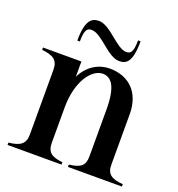

<svg xmlns="http://www.w3.org/2000/svg" viewBox="-130 -819 857 926"><g transform="rotate(20 299.0 -356.5)"><path d="M514 -84V-341C514 -454 446 -515 349 -515C295 -515 240 -486 208 -422V-500H11V-488C69 -482 95 -466 95 -416V-84C95 -34 68 -18 11 -12V0H288V-12C231 -18 208 -34 208 -84V-264C208 -400 270 -480 326 -480C372 -480 401 -438 401 -323V-84C401 -35 380 -19 321 -12V0H598V-12C538 -17 513 -34 514 -84ZM203 -660C257 -660 317 -564 378 -564C414 -564 443 -581 443 -689H430C430 -626 416 -617 395 -617C344 -617 281 -713 222 -713C185 -713 155 -694 155 -588H168C168 -651 182 -660 203 -660Z"/></g></svg>

Font: Sprat Condensed Medium
Style: Regular
Weight: 500
Width: 3
Designer: Ethan Nakache
Foundry: Collletttivo
Version: Version 2.000;Glyphs 3.2 (3217)